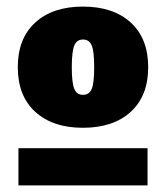

<svg xmlns="http://www.w3.org/2000/svg" viewBox="-20 -680 504 583"><path d="M377 -340.5Q324 -292 232 -292Q140 -292 87 -340.5Q34 -389 34 -476Q34 -563 87 -611.5Q140 -660 232 -660Q324 -660 377 -611.5Q430 -563 430 -476Q430 -389 377 -340.5ZM205.5 -410.5Q213 -392 232 -392Q251 -392 258.5 -410Q266 -428 266 -476Q266 -524 258.5 -542Q251 -560 232 -560Q213 -560 205.5 -541.5Q198 -523 198 -476Q198 -429 205.5 -410.5ZM36 -117V-230H428V-117Z"/></svg>

Font: Elaine Sans Black
Style: Regular
Weight: 900
Designer: Wei Huang
Foundry: Wei Huang
Version: Version 2.001;December 24, 2019;FontCreator 12.0.0.2547 64-b